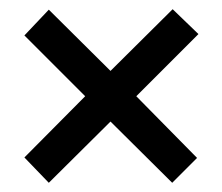

<svg xmlns="http://www.w3.org/2000/svg" viewBox="-20 -562 483 417"><path d="M355 -542 411 -488 276 -353 408 -219 354 -165 220 -298 86 -165 33 -220 165 -353 33 -485 86 -541 220 -408Z"/></svg>

Font: Noto Sans Lao UI ExtCond Med
Style: Regular
Weight: 500
Width: 2
Designer: Monotype Design Team
Foundry: Monotype Imaging Inc.
Version: Version 2.000; ttfautohint (v1.8.4.7-5d5b)